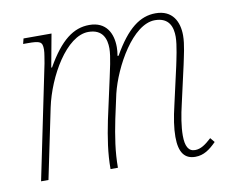

<svg xmlns="http://www.w3.org/2000/svg" viewBox="-66 -624 850 716"><g transform="rotate(-10 359.5 -266.5)"><path d="M619 10C651 10 674 -7 699 -32L685 -49C662 -28 644 -15 622 -15C597 -15 586 -36 586 -76C586 -110 593 -152 603 -194L635 -336C641 -366 652 -409 652 -444C652 -496 629 -543 565 -543C506 -543 456 -506 402 -411H398C400 -423 401 -434 401 -444C401 -496 378 -543 314 -543C254 -543 204 -506 150 -411H147L170 -536H64L59 -516H76C124 -516 132 -512 132 -482C132 -468 127 -446 125 -431L36 0H64L119 -265C143 -379 223 -518 306 -518C361 -518 373 -479 373 -444C373 -412 359 -356 355 -336L321 -181C308 -117 299 -60 299 0H327C327 -60 336 -117 349 -181L369 -273C393 -372 474 -518 558 -518C613 -518 624 -479 624 -444C624 -412 611 -356 607 -336L575 -194C564 -148 558 -109 558 -76C558 -16 579 10 619 10Z"/></g></svg>

Font: Noto Serif SemiCondensed Thin
Style: Italic
Weight: 100
Width: 4
Italic angle: -12°
Designer: Monotype Design Team
Foundry: Monotype Imaging Inc.
Version: Version 2.013